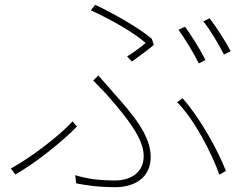

<svg xmlns="http://www.w3.org/2000/svg" viewBox="-20 -760 1040 799"><path d="M509 -525 529 -504C563 -528 599 -555 620 -573L612 -598C561 -643 447 -707 376 -740L358 -717C436 -682 542 -622 586 -581C570 -567 538 -543 509 -525ZM293 -31 297 3C338 11 390 19 462 19C503 19 607 4 607 -108C607 -196 534 -283 454 -372C433 -396 408 -425 389 -446L368 -425C390 -402 417 -375 436 -353C503 -275 578 -186 578 -111C578 -28 503 -9 462 -9C385 -9 340 -17 293 -31ZM893 -33 920 -49C888 -132 815 -266 740 -351L717 -335C788 -264 861 -123 893 -33ZM300 -233 282 -255C228 -195 104 -101 25 -59L44 -34C132 -84 240 -172 300 -233ZM750 -649 723 -636C750 -598 788 -537 807 -496L835 -510C813 -555 776 -613 750 -649ZM852 -684 826 -671C856 -634 889 -578 912 -533L940 -547C920 -586 880 -648 852 -684Z"/></svg>

Font: Source Han Sans JP VF
Style: Regular
Weight: 250
Designer: Ryoko NISHIZUKA 西塚涼子 (kana, bopomofo & ideographs); Paul D. Hunt (Latin, Greek & Cyrillic); Sandoll Communications 산돌커뮤니
Foundry: Adobe
Version: Version 2.004;hotconv 1.0.118;makeotfexe 2.5.65603